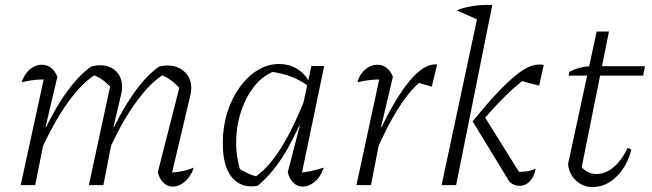

<svg xmlns="http://www.w3.org/2000/svg" viewBox="-20 -752 2647 780"><path d="M417 -128 406 -154Q432 -215 459 -266.5Q486 -318 514 -359.5Q542 -401 570.5 -432Q599 -463 627 -482Q637 -484 645 -485Q653 -486 660 -486Q703 -486 730 -460Q757 -434 757 -396Q757 -390 756.5 -384.5Q756 -379 755 -372L679 -51Q705 -53 726.5 -58Q748 -63 767 -71Q760 -48 746.5 -30.5Q733 -13 716 -3.5Q699 6 682 6Q660 6 644 -9.5Q628 -25 621 -52L713 -413V-391Q690 -415 672.5 -427.5Q655 -440 630 -450L649 -452Q592 -419 531 -334.5Q470 -250 417 -128ZM64 0 164 -459 174 -429Q146 -430 122 -427.5Q98 -425 68 -418Q75 -439 87.5 -455.5Q100 -472 116.5 -480.5Q133 -489 150 -489Q171 -489 187.5 -476.5Q204 -464 213 -440L165 -236L170 -235L123 0ZM341 0 432 -422 437 -391Q414 -415 396.5 -427.5Q379 -440 354 -450L373 -452Q315 -419 254.5 -334Q194 -249 141 -128L130 -154Q156 -215 183 -266.5Q210 -318 238 -359.5Q266 -401 294.5 -432Q323 -463 351 -482Q364 -485 371.5 -486Q379 -487 385 -487Q427 -487 451.5 -462.5Q476 -438 476 -398Q476 -391 475 -384Q474 -377 472 -368L441 -236L446 -235L400 0Z M1026 3Q960 14 922.5 -31Q885 -76 885 -170Q885 -236 903 -294Q921 -352 953 -396.5Q985 -441 1026 -466.5Q1067 -492 1113 -492Q1155 -492 1187.5 -472Q1220 -452 1238 -415L1237 -398Q1175 -450 1071 -462L1102 -465Q1054 -450 1018.5 -408Q983 -366 962 -307Q941 -248 939.5 -182Q938 -116 958 -54L935 -77Q959 -62 982.5 -50Q1006 -38 1033 -33L1010 -29Q1067 -65 1119.5 -147.5Q1172 -230 1223 -361L1239 -349Q1190 -217 1138.5 -131.5Q1087 -46 1026 3ZM1201 -23 1189 -50Q1215 -51 1241 -56.5Q1267 -62 1295 -71Q1288 -48 1274.5 -30.5Q1261 -13 1244 -3.5Q1227 6 1210 6Q1188 6 1172 -9.5Q1156 -25 1149 -52L1198 -242L1193 -244L1245 -484H1297Z M1428 0 1527 -459 1537 -429Q1508 -430 1483.5 -427Q1459 -424 1432 -418Q1438 -440 1450.5 -456Q1463 -472 1479.5 -480.5Q1496 -489 1513 -489Q1534 -489 1550.5 -476.5Q1567 -464 1576 -440L1528 -236L1533 -235L1487 0ZM1504 -128 1493 -154Q1543 -270 1589.5 -346Q1636 -422 1677.5 -458Q1719 -494 1756 -490L1734 -400L1682 -415Q1638 -376 1594.5 -306Q1551 -236 1504 -128Z M1774 0 1927 -717 1980 -732 1833 0ZM2050 -13 1900 -259 1943 -287 2105 -27 2072 -54Q2076 -54 2080.5 -54Q2085 -54 2095 -54Q2111 -54 2126 -57Q2141 -60 2156 -67Q2152 -45 2142.5 -29Q2133 -13 2119.5 -5Q2106 3 2090 3Q2080 3 2069.5 -1Q2059 -5 2050 -13ZM1900 -259Q1952 -323 1993 -367Q2034 -411 2065.5 -438Q2097 -465 2122.5 -477.5Q2148 -490 2171 -490Q2177 -490 2181 -489.5Q2185 -489 2189 -488L2170 -404L2088 -426L2128 -442Q2098 -421 2071 -397.5Q2044 -374 2011.5 -340.5Q1979 -307 1933 -253ZM1925 -670 1835 -710Q1866 -722 1900.5 -727.5Q1935 -733 1980 -732Z M2388 8Q2348 8 2319 -19.5Q2290 -47 2288 -87L2404 -624H2454L2339 -52L2333 -83Q2364 -45 2403 -45Q2440 -45 2474 -74Q2508 -103 2529 -151L2545 -145Q2528 -77 2484.5 -34.5Q2441 8 2388 8ZM2290 -445 2293 -460Q2314 -471 2334.5 -476.5Q2355 -482 2377 -483H2600L2593 -445Z"/></svg>

Font: Piazzolla Thin ExtraLight
Style: Italic
Weight: 250
Italic angle: -11.3°
Version: Version 2.005